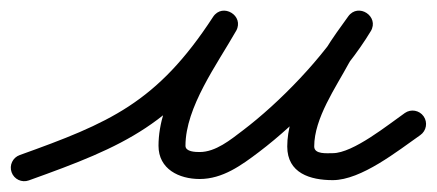

<svg xmlns="http://www.w3.org/2000/svg" viewBox="-38 -307 810 356"><path d="M15.4 27.5C15.4 27.5 15.4 27.5 15.4 27.5C194.3 -36.6 286.8 -76.1 399 -248.4C407.8 -261.9 401.1 -275.4 390.2 -282.1C379.4 -288.7 364.3 -288.4 356.3 -274.4C316.1 -203.9 255.9 -119.6 255.9 -36.7C255.9 6.7 294.2 24.9 332.2 24.9C374.8 24.9 409.6 -0.5 442.1 -25.1C515.9 -80.9 601.8 -170.1 649.4 -249.1C657.7 -262.8 651.9 -276.2 641.7 -282.9C631.5 -289.6 616.9 -289.6 607.6 -276.5C593.2 -256.2 577.7 -236 565.3 -214.4C565.3 -214.4 565.2 -214.3 565.1 -214.1C565.1 -214 565 -213.9 565 -213.9C535.9 -160 494.6 -98.1 494.6 -35.4C494.6 14.1 537.1 27 579 27C631.8 27 699.7 -27.4 741.3 -56.5C752.6 -64.4 755.4 -80 747.5 -91.3C739.6 -102.6 724 -105.4 712.7 -97.5C712.7 -97.5 712.7 -97.5 712.7 -97.5C682.5 -76.4 616.8 -23 579 -23C568.7 -23 544.6 -20.4 544.6 -35.4C544.6 -87.8 584.4 -144.5 609 -190.1C609 -190.1 608.9 -190 608.9 -189.9C608.8 -189.7 608.7 -189.6 608.7 -189.6C620.2 -209.8 634.9 -228.6 648.4 -247.5C657.7 -260.6 651.4 -274.3 640.7 -281.3C630 -288.3 614.9 -288.6 606.6 -274.9C562.2 -201.3 480.6 -116.9 411.9 -64.9C389.5 -47.9 361.9 -25.1 332.2 -25.1C324.4 -25.1 305.9 -25.5 305.9 -36.7C305.9 -108.4 364.6 -187.9 399.7 -249.6C407.7 -263.7 401.5 -277 391 -283.3C380.5 -289.7 365.9 -289.2 357 -275.6C253 -115.9 164.1 -78.9 -1.4 -19.5C-14.4 -14.9 -21.2 -0.6 -16.5 12.4C-11.9 25.4 2.4 32.2 15.4 27.5Z"/></svg>

Font: FRB American Cursive Guidelines Arrows Semibold
Style: Italic
Weight: 600
Italic angle: -25°
Version: Version 2.0;Modular Font Editor K font №1